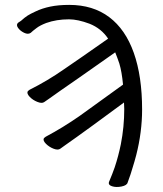

<svg xmlns="http://www.w3.org/2000/svg" viewBox="-20 -740 665 785"><path d="M451 -526Q265 -395 228 -370Q190 -343 180 -336Q170 -329 160.5 -322.5Q151 -316 132.5 -323.5Q114 -331 101.5 -344Q89 -357 93 -366Q94 -368 101 -373Q175 -410 242 -457Q301 -497 422 -582Q394 -624 346 -643Q298 -661 262 -661Q211 -661 169 -646Q143 -636 129 -625Q113 -613 107 -607L106 -606Q95 -598 78.5 -606Q62 -614 53.5 -626.5Q45 -639 54 -647L66 -655L80 -667Q86 -672 92.5 -676Q99 -680 106.5 -684Q114 -688 125 -693Q152 -706 185.5 -713Q219 -720 263 -720Q360 -720 426.5 -670Q493 -620 527 -524Q561 -428 561 -292Q561 -247 555 -200Q549 -153 537 -106Q530 -79 522 -54L514 -28Q506 -4 502 6Q499 18 477 22.5Q455 27 438 21.5Q421 16 426 3Q440 -30 449 -56Q464 -101 474 -150Q488 -221 488 -294Q488 -308 487 -321Q331 -206 294 -180Q256 -153 246 -146Q236 -139 226.5 -132Q217 -125 199 -132Q181 -139 168 -152Q155 -165 159 -174Q160 -176 167 -181Q240 -220 307 -267Q369 -311 483 -394Q478 -447 468 -480Q460 -504 451 -526Z"/></svg>

Font: LXGW WenKai Lite
Style: Regular
Weight: 400
Designer: LXGW / Fontworks Inc.
Foundry: LXGW / Fontworks Inc.
Version: Version 1.511; March 25, 2025